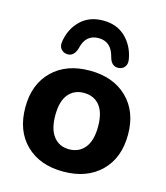

<svg xmlns="http://www.w3.org/2000/svg" viewBox="-114 -843 816 941"><g transform="rotate(15 294.5 -372.0)"><path d="M163 -550Q143 -552 132 -566.5Q121 -581 125 -604Q135 -669 179 -712Q223 -755 294 -755Q364 -755 408 -712Q452 -669 463 -604Q467 -581 456.5 -566.5Q446 -552 426 -550Q389 -547 377 -592Q359 -666 294 -666Q228 -666 212 -592Q198 -547 163 -550ZM34 -246Q34 -363 104.5 -432Q175 -501 294 -501Q413 -501 484 -432Q555 -363 555 -246Q555 -127 484 -58Q413 11 294 11Q175 11 104.5 -58Q34 -127 34 -246ZM294 -388Q244 -388 215 -352.5Q186 -317 186 -246Q186 -175 215 -138.5Q244 -102 294 -102Q344 -102 373.5 -138.5Q403 -175 403 -246Q403 -317 374 -352.5Q345 -388 294 -388Z"/></g></svg>

Font: Nunito ExtraBold
Style: Regular
Weight: 800
Designer: Vernon Adams
Foundry: Vernon Adams
Version: Version 3.602